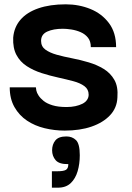

<svg xmlns="http://www.w3.org/2000/svg" viewBox="-20 -593 609 888"><path d="M279 11Q232 11 186.5 0Q141 -11 105 -35Q69 -59 47 -97.5Q25 -136 25 -189H146Q146 -185 148 -174.5Q150 -164 158.5 -151Q167 -138 182 -126Q197 -114 223 -106Q249 -98 288 -98Q310 -98 328.5 -102Q347 -106 361 -113Q375 -120 382.5 -131Q390 -142 390 -155Q390 -180 370.5 -194.5Q351 -209 319 -217.5Q287 -226 248.5 -234.5Q210 -243 172.5 -255Q135 -267 104 -287Q73 -307 56 -339Q39 -371 41 -419Q45 -467 74.5 -501.5Q104 -536 157.5 -554.5Q211 -573 284 -573Q345 -573 398 -551.5Q451 -530 484 -486Q517 -442 517 -375H400Q400 -402 387 -418.5Q374 -435 353.5 -444Q333 -453 310.5 -456.5Q288 -460 271 -460Q227 -460 198.5 -447Q170 -434 170 -404Q170 -378 190 -363.5Q210 -349 242 -340Q274 -331 313 -323.5Q352 -316 390.5 -304.5Q429 -293 460 -274Q491 -255 509 -223.5Q527 -192 523 -142Q521 -94 489 -60Q457 -26 403.5 -7.5Q350 11 279 11ZM220 275V199H247Q274 199 285 192.5Q296 186 296 166Q254 167 237.5 148Q221 129 221 102Q221 75 236 56.5Q251 38 287 38Q314 38 331.5 55Q349 72 349 125Q349 165 339 199Q329 233 307 254Q285 275 248 275Z"/></svg>

Font: Darker Grotesque ExtraBold
Style: Regular
Weight: 800
Designer: Gabriel Lam
Foundry: TypeRant
Version: Version 1.000;gftools[0.9.28]